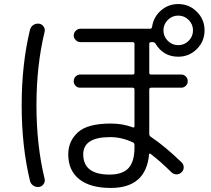

<svg xmlns="http://www.w3.org/2000/svg" viewBox="-20 -870 1040 948"><path d="M808.5 -668.5Q830 -647 860 -647Q890 -647 911.5 -668.5Q933 -690 933 -720Q933 -750 911.5 -771.5Q890 -793 860 -793Q830 -793 808.5 -771.5Q787 -750 787 -720Q787 -690 808.5 -668.5ZM644 -142V-154Q644 -164 636 -167Q581 -193 524 -193Q391 -193 391 -108Q391 -8 521 -8Q585 -8 614.5 -40Q644 -72 644 -142ZM860 -850Q914 -850 952 -812Q990 -774 990 -720Q990 -666 952 -628Q914 -590 860 -590Q787 -590 748 -654Q743 -662 735 -662H726Q717 -662 717 -653V-510Q717 -502 726 -502H875Q888 -502 897.5 -492.5Q907 -483 907 -469Q907 -456 897.5 -446.5Q888 -437 875 -437H726Q717 -437 717 -428V-208Q717 -200 724 -195Q793 -149 877 -68Q887 -58 887 -43.5Q887 -29 876 -19Q865 -9 851.5 -9Q838 -9 827 -19Q771 -74 724 -110Q722 -111 720.5 -111.5Q719 -112 717.5 -111Q716 -110 716 -108Q701 58 527 58Q426 58 371.5 15Q317 -28 317 -108Q317 -173 364.5 -216.5Q412 -260 527 -260Q586 -260 636 -241Q644 -239 644 -246V-428Q644 -437 635 -437H376Q362 -437 353 -446.5Q344 -456 344 -469Q344 -483 353.5 -492.5Q363 -502 376 -502H635Q644 -502 644 -510V-653Q644 -662 635 -662H377Q364 -662 354 -672Q344 -682 344 -695Q344 -708 354 -718Q364 -728 377 -728H722Q729 -728 731 -738Q738 -786 774.5 -818Q811 -850 860 -850ZM173 53Q157 55 144.5 46.5Q132 38 128 23Q87 -147 87 -350Q87 -553 128 -723Q132 -738 144.5 -746.5Q157 -755 173 -753Q187 -751 195.5 -738.5Q204 -726 200 -712Q160 -546 160 -350Q160 -154 200 12Q204 26 195.5 38.5Q187 51 173 53Z"/></svg>

Font: Rounded Mplus 1c
Style: Regular
Weight: 400
Version: Version 1.059.20150529